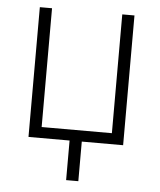

<svg xmlns="http://www.w3.org/2000/svg" viewBox="-50 -565 640 768"><g transform="rotate(5 269.5 -181.0)"><path d="M244 159V0H79V-521H128V-44H410V-521H459V0H293V159Z"/></g></svg>

Font: Raleway
Style: Light
Weight: 300
Designer: Matt McInerney, Pablo Impallari, Rodrigo Fuenzalida
Foundry: Matt McInerney, Pablo Impallari, Rodrigo Fuenzalida
Version: Version 3.000